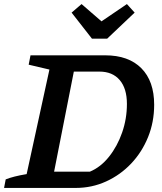

<svg xmlns="http://www.w3.org/2000/svg" viewBox="-41 -924 797 944"><path d="M476 -652Q591 -652 654 -588.5Q717 -525 717 -409Q717 -324 687 -250Q657 -176 604 -120Q551 -64 481 -32Q411 0 331 0H-21L-13 -42Q24 -57 90 -68L202 -582L100 -606L109 -652ZM401 -80Q454 -102 495 -153.5Q536 -205 559.5 -272.5Q583 -340 583 -413Q583 -489 547.5 -530.5Q512 -572 448 -572H322L225 -80ZM411 -734 311 -862 360 -904 458 -819 583 -904 621 -862 486 -734Z"/></svg>

Font: Piazzolla SC SemiBold
Style: Italic
Weight: 600
Italic angle: -11.3°
Designer: Juan Pablo del Peral
Foundry: Huerta Tipografica
Version: Version 1.330